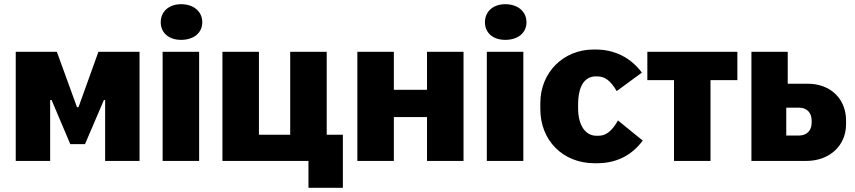

<svg xmlns="http://www.w3.org/2000/svg" viewBox="-20 -767 4073 915"><path d="M55 0H219V-290H226L315 -80H385L475 -290H481V0H645V-520H449L354 -256H347L251 -520H55Z M843 -577C904 -577 944 -611 944 -661C944 -712 903 -747 843 -747C785 -747 746 -712 746 -661C746 -611 784 -577 843 -577ZM755 0H929V-520H755Z M1450 128H1614V-125H1537V-520H1363V-125H1214V-520H1040V0H1450Z M1683 0H1857V-209H2015V0H2189V-520H2015V-339H1857V-520H1683Z M2388 -577C2449 -577 2489 -611 2489 -661C2489 -712 2448 -747 2388 -747C2330 -747 2291 -712 2291 -661C2291 -611 2329 -577 2388 -577ZM2300 0H2474V-520H2300Z M2814 11H2823C2918 11 2990 -26 3043 -97L2925 -193C2897 -143 2868 -120 2832 -120H2823C2770 -120 2735 -169 2735 -252V-268C2735 -357 2766 -403 2820 -403H2825C2862 -403 2889 -384 2919 -333L3039 -421C2985 -493 2909 -531 2818 -531H2809C2665 -531 2555 -422 2555 -276V-247C2555 -99 2661 11 2814 11Z M3192 0H3366V-385H3494V-520H3065V-385H3192Z M3561 0H3821C3936 0 4012 -75 4012 -175V-193C4012 -294 3940 -368 3829 -368H3734V-520H3561ZM3727 -121V-254H3787C3827 -254 3848 -228 3848 -193V-182C3848 -147 3827 -121 3787 -121Z"/></svg>

Font: Fixel Text ExtraBold
Style: Regular
Weight: 800
Width: 4
Designer: AlfaBravo + MacPaw
Foundry: Kyrylo Tkachov, Marchela Mozhyna, Serhii Makarenko, Maria Weinstein, Zakhar Kryvoshyya
Version: Version 1.211